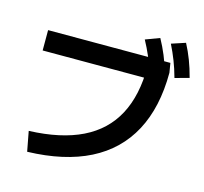

<svg xmlns="http://www.w3.org/2000/svg" viewBox="-118 -950 1173 1106"><g transform="rotate(15 469.0 -396.5)"><path d="M678.7 -629 743 -562H71.3V-683.3H800.6L809.9 -626.9Q809.5 -420.4 732.8 -277Q656.1 -133.6 506.1 -57.6Q356 18.3 136.1 24.7L113.7 -93.9Q303.4 -100.9 428.9 -162.1Q554.4 -223.4 616.5 -340Q678.7 -456.6 678.7 -629ZM623.2 -775.4 707.4 -806.8Q731.6 -762.9 750.4 -717.5Q769.2 -672.1 785.1 -619.1L700 -592.6Q683.4 -646.9 665 -689.7Q646.6 -732.6 623.2 -775.4ZM774.6 -791 857.8 -818.4Q881 -774.2 898.3 -728.8Q915.7 -683.5 930.1 -628.5L845.7 -605.3Q831 -658.6 814 -702.1Q797.1 -745.7 774.6 -791Z"/></g></svg>

Font: WEMIX Pretendard Variable
Style: Regular
Weight: 400
Designer: Base glyphs from Inter by Rasmus Andersson; Hangeul glyphs from Noto Sans CJK(Source Han Sans) by Jang Soo-young and Kan
Foundry: Kil Hyung-jin
Version: Version 1.000;Glyphs 3.2 (3208)